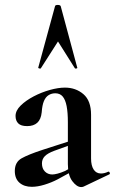

<svg xmlns="http://www.w3.org/2000/svg" viewBox="-20 -750 465 778"><path d="M319 6Q315 8 309 8Q291 8 273 -16Q255 -40 255 -85V-255Q255 -294 250 -320Q245 -346 234 -359Q223 -372 204 -372Q189 -372 177 -364.5Q165 -357 158 -340.5Q151 -324 149 -295Q146 -266 131 -252.5Q116 -239 90 -239Q65 -239 54 -250Q43 -261 43 -280Q43 -302 64 -322.5Q85 -343 116.5 -359.5Q148 -376 182 -385.5Q216 -395 243 -395Q287 -395 318 -368.5Q349 -342 349 -285V-108Q349 -79 359.5 -63Q370 -47 389 -47Q403 -47 418 -54Q422 -56 424.5 -50.5Q427 -45 422 -43ZM109 7Q78 7 59 -9.5Q40 -26 40 -57Q40 -93 67.5 -108.5Q95 -124 153 -143L265 -179L269 -164L200 -139Q173 -129 161.5 -117Q150 -105 150 -88Q150 -67 162 -55Q174 -43 192 -43Q200 -43 213.5 -46.5Q227 -50 243 -57L298 -87L299 -70L213 -23Q188 -10 160 -1.5Q132 7 109 7ZM293 -476Q295 -474 290 -472.5Q285 -471 283 -474L215 -582L146 -474Q145 -471 139.5 -472.5Q134 -474 135 -476L203 -725Q204 -730 214 -730Q224 -730 226 -725Z"/></svg>

Font: Cormorant Light
Style: Bold
Weight: 700
Version: Version 4.000